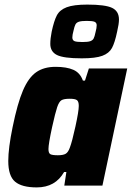

<svg xmlns="http://www.w3.org/2000/svg" viewBox="-20 -808 574 836"><path d="M16 -107Q16 -163 35 -255Q56 -358 80 -414Q104 -470 137.5 -493.5Q171 -517 222 -517Q270 -517 299.5 -504Q329 -491 341 -457H350L367 -510H534L426 0H260L269 -59H259Q221 8 140 8Q75 8 45.5 -17Q16 -42 16 -107ZM284 -165Q294 -191 308.5 -257.5Q323 -324 323 -347Q323 -366 315 -372Q307 -378 284 -378Q258 -378 247.5 -371.5Q237 -365 229 -341.5Q221 -318 207 -255Q191 -181 191 -159Q191 -141 199.5 -136.5Q208 -132 232 -132Q255 -132 266 -138.5Q277 -145 284 -165ZM199 -617Q199 -640 205 -670Q215 -717 227.5 -741Q240 -765 270.5 -776.5Q301 -788 360 -788Q439 -788 468.5 -773.5Q498 -759 498 -723Q498 -704 490 -670Q480 -622 467.5 -599Q455 -576 425.5 -565Q396 -554 336 -554Q257 -554 228 -568.5Q199 -583 199 -617ZM396 -668Q401 -686 401 -698Q401 -709 392 -713Q383 -717 358 -717Q335 -717 324 -713.5Q313 -710 308.5 -701.5Q304 -693 300 -674Q295 -656 295 -645Q295 -633 304 -629Q313 -625 339 -625Q362 -625 372.5 -628.5Q383 -632 387.5 -640Q392 -648 396 -668Z"/></svg>

Font: Saira Semi Condensed ExtraBold
Style: Italic
Weight: 800
Width: 4
Italic angle: -12°
Designer: Hector Gatti with collaboration of the Omnibus-Type team
Foundry: Omnibus-Type
Version: Version 1.001; ttfautohint (v1.8)